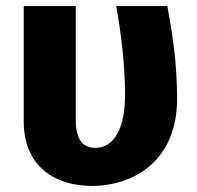

<svg xmlns="http://www.w3.org/2000/svg" viewBox="-20 -593 647 631"><path d="M530 -573H362C380 -473 391 -370 391 -282C391 -149 341 -107 294 -107C254 -107 229 -132 229 -198V-573H58V-194C58 -45 162 18 282 18C419 18 562 -64 562 -268C562 -388 546 -486 530 -573Z"/></svg>

Font: Glow Sans SC Normal ExtraBold
Style: Regular
Weight: 800
Designer: Ryoko NISHIZUKA (kana, bopomofo & ideographs); Paul D. Hunt (Latin, Greek & Cyrillic); Sandoll Communications, Soo-young
Version: Version 0.93